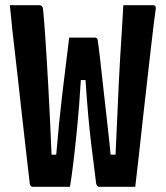

<svg xmlns="http://www.w3.org/2000/svg" viewBox="-20 -720 640 741"><path d="M18 -700H132Q144 -700 146 -686Q149 -659 154.5 -580.5Q160 -502 166.5 -384.5Q173 -267 179 -123H197Q207 -244 220.5 -358Q234 -472 247 -575H345Q356 -575 357 -565Q360 -547 365.5 -499.5Q371 -452 378 -387.5Q385 -323 393 -254Q401 -185 407 -123H426Q430 -211 433 -278.5Q436 -346 438.5 -400.5Q441 -455 444 -502.5Q447 -550 450 -597.5Q453 -645 456 -700H570Q583 -700 581 -685Q579 -672 574 -632.5Q569 -593 562.5 -535Q556 -477 548 -408Q540 -339 532 -266.5Q524 -194 516.5 -125Q509 -56 502 1H363Q354 1 351 -12Q343 -74 331.5 -168.5Q320 -263 310 -411H292Q286 -310 277.5 -224.5Q269 -139 261.5 -79.5Q254 -20 250 1H107Q97 1 95 -11Q91 -46 83.5 -110Q76 -174 67 -255.5Q58 -337 48 -426Q38 -515 28 -601Q26 -626 23 -651.5Q20 -677 18 -700Z"/></svg>

Font: Recursive Mn Lnr St
Style: Bold
Weight: 700
Monospace: yes
Version: Version 1.079;hotconv 1.0.112;makeotfexe 2.5.65598; ttfautoh